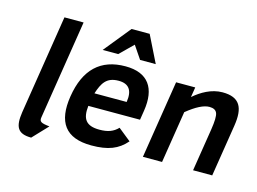

<svg xmlns="http://www.w3.org/2000/svg" viewBox="-108 -960 1636 1220"><g transform="rotate(15 710.0 -350.0)"><path d="M82.9 -75C68.3 22.7 88.7 65.7 179.5 66L273.2 -33C217.2 -39 204.3 -46 208.9 -75L312.1 -727H186.1Z M642.5 -527C478.5 -527 382 -435.3 352.9 -252C325.3 -77.5 389.6 15 561.6 15C670.7 15 735.9 -10.8 789.6 -73L706.2 -140C675.2 -107.9 639.7 -95 585 -95C496.1 -95 468.3 -135.6 478.3 -223H818.3L828.1 -285C852.3 -437.4 792.1 -527 642.5 -527ZM707.1 -310H495.1C518.5 -382.1 544.6 -427 623.6 -427C691.6 -427 719.5 -388 707.1 -310ZM720.4 -590H823.4L736.3 -766H617.3L474.4 -590H576.4L662.9 -675Z M1280.5 -527C1207.3 -527 1142.4 -488.1 1093.6 -446L1104.1 -512H978.1L897 0H1023L1077.2 -342C1137.6 -391.3 1186.6 -416 1223.9 -416C1250.6 -416 1267.3 -407 1274.1 -389C1280.9 -371 1280.1 -335.3 1271.7 -282L1227 0H1353L1407.2 -342C1426.4 -463.6 1395.3 -527 1280.5 -527Z"/></g></svg>

Font: Fog Sans
Style: It
Weight: 700
Foundry: Intel Corporation
Version: Version 1.00